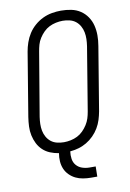

<svg xmlns="http://www.w3.org/2000/svg" viewBox="-98 -803 696 1027"><g transform="rotate(-10 250.0 -289.0)"><path d="M312 165Q290 165 268.5 161.5Q247 158 228.5 149Q210 140 195 125Q180 110 172 91Q164 72 162.5 50Q161 28 165 6Q140 2 118 -7Q96 -16 79 -32Q62 -48 51.5 -69Q41 -90 36 -113.5Q31 -137 32 -162Q33 -187 37 -213L94 -558Q98 -582 106.5 -606.5Q115 -631 129 -653Q143 -675 163.5 -693Q184 -711 208 -722.5Q232 -734 257.5 -738.5Q283 -743 307 -743Q336 -743 363 -737.5Q390 -732 412 -717.5Q434 -703 449 -681Q464 -659 470.5 -633Q477 -607 477 -579Q477 -551 472 -522L415 -177Q411 -155 404 -132.5Q397 -110 384.5 -89Q372 -68 354.5 -50.5Q337 -33 316 -20.5Q295 -8 272 -1.5Q249 5 226 7Q223 28 226 48Q229 68 241.5 82.5Q254 97 273 103.5Q292 110 313 110H346L345 165ZM202 -47Q220 -47 239 -51Q258 -55 275 -63.5Q292 -72 306 -86Q320 -100 330.5 -116.5Q341 -133 346.5 -150.5Q352 -168 355 -186L412 -531Q415 -551 415.5 -570Q416 -589 412.5 -607Q409 -625 400 -641Q391 -657 377 -668Q363 -679 344.5 -683.5Q326 -688 307 -688Q289 -688 270 -684Q251 -680 234 -671.5Q217 -663 203 -649Q189 -635 178.5 -618.5Q168 -602 163 -584.5Q158 -567 155 -549L97 -204Q94 -184 93.5 -165Q93 -146 96.5 -128Q100 -110 109 -94Q118 -78 132 -67Q146 -56 164.5 -51.5Q183 -47 202 -47Z"/></g></svg>

Font: Iosevka SS18 Light
Style: Italic
Weight: 300
Italic angle: -9°
Monospace: yes
Designer: Belleve Invis
Foundry: Belleve Invis
Version: Version 25.1.1; ttfautohint (v1.8.4)